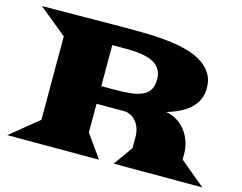

<svg xmlns="http://www.w3.org/2000/svg" viewBox="-97 -855 1267 1006"><g transform="rotate(15 536.0 -352.0)"><path d="M166.5 -124V-576.2L15.1 -700.2Q61 -700.7 110.4 -701.2Q159.7 -701.7 208.5 -701.9Q257.3 -702.1 303.7 -702.6Q350.1 -703.1 390.9 -703.4Q431.6 -703.6 464.8 -703.6Q498 -703.6 520 -703.6Q566.4 -703.6 617.2 -701.7Q668 -699.7 717 -693.1Q766.1 -686.5 810.3 -673.6Q854.5 -660.6 887.9 -638.9Q921.4 -617.2 941.2 -585.2Q960.9 -553.2 960.9 -508.3Q960.9 -474.1 948.7 -446.8Q936.5 -419.4 913.8 -397.9Q891.1 -376.5 858.9 -360.4Q826.7 -344.2 787.1 -332.5Q817.9 -328.1 845 -311.8Q872.1 -295.4 892.1 -270.5Q912.1 -245.6 923.6 -212.9Q935.1 -180.2 935.1 -142.6V-114.3L1072.3 0H591.8L666 -104V-164.1Q666 -189.5 658.7 -210.7Q651.4 -231.9 638.7 -247.3Q626 -262.7 609.1 -271.2Q592.3 -279.8 573.7 -279.8H423.8V-124L512.2 0H14.6ZM495.1 -375.5Q546.4 -375.5 584.5 -379.9Q622.6 -384.3 647.7 -396.5Q672.9 -408.7 685.1 -430.2Q697.3 -451.7 697.3 -485.4Q697.3 -511.2 688.5 -529.8Q679.7 -548.3 664.6 -560.8Q649.4 -573.2 629.2 -580.8Q608.9 -588.4 586.4 -592Q564 -595.7 540.5 -596.9Q517.1 -598.1 495.1 -598.1H423.8V-375.5Z"/></g></svg>

Font: Goblin One
Style: Regular
Weight: 400
Designer: Riccardo De Franceschi
Foundry: Sorkin Type Co.
Version: Version 1.001